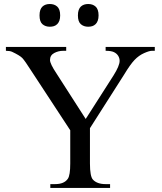

<svg xmlns="http://www.w3.org/2000/svg" viewBox="-20 -929 800 949"><path d="M502.1 -696.9H745.1V-677.9H730.8Q717.9 -677.9 692.1 -666.4Q666.2 -654.9 644.9 -632.6Q623.6 -610.3 593.3 -560L424.6 -295.4V-121Q424.6 -56.9 439.5 -41Q460 -19 502.1 -19H524.1V0H228.7V-19H252.8Q297.4 -19 315.4 -45.6Q327.2 -62.6 327.2 -121V-285.1L135.9 -576.9Q102.6 -629.2 90.3 -642.1Q77.9 -654.9 40 -672.8Q29.2 -677.9 9.2 -677.9V-696.9H307.2V-677.9H292.3Q268.7 -677.9 247.9 -666.9Q227.2 -655.9 227.2 -632.3Q227.2 -613.8 259 -566.2L403.6 -341L541 -555.9Q571.3 -604.1 571.3 -628.2Q571.3 -642.1 563.8 -653.6Q556.4 -665.1 542.8 -671.5Q529.2 -677.9 502.1 -677.9ZM175.4 -852.8Q175.4 -868.7 179.2 -879.5Q183.1 -890.3 190 -896.7Q196.9 -903.1 206.2 -906.2Q215.4 -909.2 226.2 -909.2Q236.9 -909.2 246.2 -906.2Q255.4 -903.1 262.6 -896.7Q269.7 -890.3 273.6 -879.5Q277.4 -868.7 277.4 -852.8Q277.4 -837.9 273.6 -827.2Q269.7 -816.4 262.6 -809.5Q255.4 -802.6 246.2 -799.7Q236.9 -796.9 226.2 -796.9Q204.1 -796.9 189.7 -809.5Q175.4 -822.1 175.4 -852.8ZM365.1 -852.8Q365.1 -868.7 369 -879.5Q372.8 -890.3 379.7 -896.7Q386.7 -903.1 395.9 -906.2Q405.1 -909.2 415.9 -909.2Q426.7 -909.2 435.9 -906.2Q445.1 -903.1 452.3 -896.7Q459.5 -890.3 463.3 -879.5Q467.2 -868.7 467.2 -852.8Q467.2 -837.9 463.3 -827.2Q459.5 -816.4 452.3 -809.5Q445.1 -802.6 435.9 -799.7Q426.7 -796.9 415.9 -796.9Q393.8 -796.9 379.5 -809.5Q365.1 -822.1 365.1 -852.8Z"/></svg>

Font: MM Jasmine
Style: Regular
Weight: 400
Designer: Khon Soe Zaw Thu
Version: Version 1.00 July 11, 2016, initial release